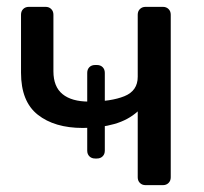

<svg xmlns="http://www.w3.org/2000/svg" viewBox="-20 -540 594 560"><path d="M404.7 0Q394.5 0 388.1 -6.4Q381.7 -12.7 381.7 -22.9V-215.1Q353.9 -189.9 313.7 -178.4Q273.4 -166.8 221.4 -166.8Q139.1 -166.8 90.2 -205.4Q41.3 -243.9 41.3 -328V-497.1Q41.3 -507.3 47.6 -513.6Q54 -520 64.2 -520H112.9Q123.1 -520 129.4 -513.6Q135.8 -507.3 135.8 -497.1V-332.1Q135.8 -287 162.5 -265.4Q189.1 -243.7 239.6 -243.7Q303.9 -243.7 342.8 -259.4Q381.7 -275.1 381.7 -315.9V-497.1Q381.7 -507.3 388.1 -513.6Q394.5 -520 404.7 -520H455.1Q465.2 -520 471.6 -513.6Q478 -507.3 478 -497.1V-22.9Q478 -12.7 471.6 -6.4Q465.2 0 455.1 0ZM234.4 -327.5Q234.4 -337.7 240.7 -344.1Q247.1 -350.4 257.3 -350.4H262.8Q273 -350.4 279.4 -344.1Q285.7 -337.7 285.7 -327.5V-100.6Q285.7 -90.4 279.4 -84.1Q273 -77.7 262.8 -77.7H257.3Q247.1 -77.7 240.7 -84.1Q234.4 -90.4 234.4 -100.6Z"/></svg>

Font: Rubik Light
Style: Regular
Weight: 300
Designer: Hubert and Fischer
Foundry: Hubert and Fischer
Version: Version 2.300;gftools[0.9.30]